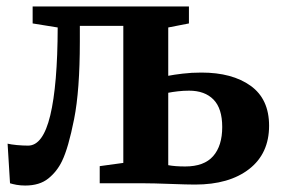

<svg xmlns="http://www.w3.org/2000/svg" viewBox="-20 -567 872 594"><path d="M58 7Q43.5 7 31.2 4.8Q19 2.5 11 0L3.5 -122.5Q14 -120 32.2 -118.2Q50.5 -116.5 67 -116.5Q113 -116.5 135.5 -210Q158 -303.5 158.5 -482L81 -494.5V-547H564.5V-494.5L500.5 -482V-332.5Q518 -336 545.2 -339.2Q572.5 -342.5 603 -342.5Q698.5 -342.5 755.5 -301.5Q812.5 -260.5 812.5 -178Q812.5 -92 750.8 -44Q689 4 583.5 4Q573.5 4 552.5 3.5Q531.5 3 506.5 2Q481.5 1 459.2 0.5Q437 0 424 0H288.5V-53L361.5 -63V-487H227V-438.5Q227 -287.5 209.2 -198.2Q191.5 -109 172 -69Q156.5 -36.5 129.5 -14.8Q102.5 7 58 7ZM553 -52Q611.5 -52 639.5 -84Q667.5 -116 667.5 -174Q667.5 -231.5 640.5 -259Q613.5 -286.5 565 -286.5Q547.5 -286.5 530.2 -284.5Q513 -282.5 500.5 -280V-56Q521.5 -52 553 -52Z"/></svg>

Font: Merriweather Text Regular
Style: Bold
Weight: 700
Designer: Eben Sorkin
Foundry: Eben Sorkin
Version: Version 2.100; ttfautohint (v1.7.19-72a1) -l 8 -r 50 -G 200 